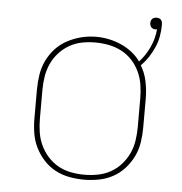

<svg xmlns="http://www.w3.org/2000/svg" viewBox="-49 -681 697 735"><g transform="rotate(5 300.0 -313.0)"><path d="M300 8Q271 8 242.5 2.5Q214 -3 189 -16.5Q164 -30 144.5 -51.5Q125 -73 112.5 -98.5Q100 -124 95.5 -152.5Q91 -181 91 -210V-320Q91 -349 95.5 -377.5Q100 -406 112.5 -432Q125 -458 144.5 -479Q164 -500 189.5 -513.5Q215 -527 243 -534Q271 -541 300 -541Q324 -541 348.5 -536Q373 -531 395.5 -521Q418 -511 437.5 -496Q457 -481 471 -461Q495 -487 510.5 -520.5Q526 -554 529 -590Q527 -589 525.5 -589Q524 -589 523 -589Q518 -589 514 -590.5Q510 -592 507 -595Q504 -598 502.5 -602.5Q501 -607 501 -611Q501 -616 502.5 -620.5Q504 -625 507 -628Q510 -631 514.5 -632.5Q519 -634 524 -634Q528 -634 533 -632.5Q538 -631 541 -627Q544 -623 545 -618.5Q546 -614 546 -609Q546 -586 542 -564Q538 -542 529 -521.5Q520 -501 507.5 -482Q495 -463 479 -447Q496 -419 502.5 -386Q509 -353 509 -320V-210Q509 -181 504.5 -152.5Q500 -124 487.5 -98.5Q475 -73 455.5 -51.5Q436 -30 411 -16.5Q386 -3 357.5 2.5Q329 8 300 8ZM300 -11Q326 -11 352 -16Q378 -21 400.5 -33.5Q423 -46 440.5 -65.5Q458 -85 469 -108.5Q480 -132 484 -158Q488 -184 488 -210V-320Q488 -346 484 -372Q480 -398 469 -422Q458 -446 440 -465.5Q422 -485 399 -497Q376 -509 350 -514Q324 -519 297 -519Q272 -519 246.5 -514Q221 -509 198.5 -496Q176 -483 158.5 -463.5Q141 -444 130.5 -420.5Q120 -397 116 -371.5Q112 -346 112 -320V-210Q112 -184 116 -158Q120 -132 131 -108.5Q142 -85 159.5 -65.5Q177 -46 199.5 -33.5Q222 -21 248 -16Q274 -11 300 -11Z"/></g></svg>

Font: Iosevka Curly Thin Extended
Style: Regular
Weight: 100
Width: 7
Monospace: yes
Designer: Belleve Invis
Foundry: Belleve Invis
Version: Version 11.1.0; ttfautohint (v1.8.3)